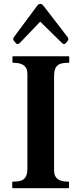

<svg xmlns="http://www.w3.org/2000/svg" viewBox="-20 -982 425 1002"><path d="M262.2 -92.8Q262.2 -76.2 267.3 -64.9Q272.5 -53.7 282 -46.9Q291.5 -40 305.4 -37.1Q319.3 -34.2 336.4 -34.2Q340.3 -34.2 340.3 -30.3V-3.9Q340.3 -2.4 339.8 -1.2Q339.4 0 336.4 0H47.9Q45.4 0 44.7 -1.5Q43.9 -2.9 43.9 -3.9V-30.3Q43.9 -31.2 44.7 -32.7Q45.4 -34.2 47.9 -34.2Q64.9 -34.2 78.9 -36.4Q92.8 -38.6 102.5 -45.9Q112.3 -53.2 117.7 -66.9Q123 -80.6 123 -104V-595.7Q123 -612.3 117.9 -623.5Q112.8 -634.8 103.3 -641.6Q93.8 -648.4 79.8 -651.4Q65.9 -654.3 48.8 -654.3Q44.9 -654.3 44.9 -658.2V-684.6Q44.9 -688.5 48.8 -688.5H337.4Q339.8 -688.5 340.6 -687Q341.3 -685.5 341.3 -684.6V-658.2Q341.3 -657.2 340.6 -655.8Q339.8 -654.3 337.4 -654.3Q320.3 -654.3 306.4 -652.1Q292.5 -649.9 282.7 -642.6Q272.9 -635.3 267.6 -621.6Q262.2 -607.9 262.2 -584.5V-92.8ZM189.9 -869.1 82.5 -756.8Q80.1 -754.4 76.4 -753.2Q72.8 -752 70.8 -752Q68.4 -752 64.7 -755.1Q61 -758.3 57.4 -762.7Q53.7 -767.1 51.3 -771.2Q48.8 -775.4 48.8 -777.3Q48.8 -781.7 50 -784.2Q51.3 -786.6 54.2 -790.5L173.8 -951.7Q176.3 -955.6 180.9 -958.7Q185.5 -961.9 189.9 -961.9Q195.8 -961.9 201.2 -957.3Q206.5 -952.6 210.4 -947.3L331.5 -790Q336.9 -783.2 336.9 -777.3Q336.9 -775.4 334.5 -771.2Q332 -767.1 328.4 -762.7Q324.7 -758.3 321 -755.1Q317.4 -752 314.9 -752Q312.5 -752 309.6 -753.2Q306.6 -754.4 304.2 -756.8Z"/></svg>

Font: Cardo
Style: Bold
Weight: 700
Designer: David J. Perry
Foundry: David J. Perry
Version: Version 1.0011